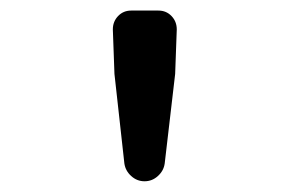

<svg xmlns="http://www.w3.org/2000/svg" viewBox="-20 -797 540 358"><path d="M211.9 -492.2 193.4 -659.2 190.4 -742.2Q190.4 -756.8 200.2 -767.1Q210 -777.3 224.6 -777.3H275.4Q290 -777.3 299.8 -767.1Q309.6 -756.8 309.6 -742.2L306.6 -659.2L287.1 -492.2Q285.2 -478.5 274.4 -468.8Q263.7 -459 249.5 -459Q235.4 -459 224.6 -468.8Q213.9 -478.5 211.9 -492.2Z"/></svg>

Font: Gen Jyuu Gothic L Monospace Medium
Style: Regular
Weight: 500
Designer: [Source Han Sans]
Ryoko NISHIZUKA  (kana & ideographs); Paul D. Hunt (Latin, Greek & Cyrillic); Wenlong ZHANG  (bopomofo
Version: Version 1.002.20150607